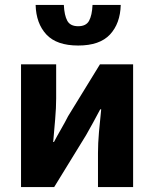

<svg xmlns="http://www.w3.org/2000/svg" viewBox="-20 -756 623 776"><path d="M65 0V-496H207V-358Q207 -321 203 -274.5Q199 -228 195 -182H198Q210 -205 227 -234.5Q244 -264 255 -286L384 -496H518V0H376V-138Q376 -176 380 -222Q384 -268 389 -314H385Q373 -291 356.5 -261Q340 -231 328 -210L199 0ZM296 -572Q209 -572 167.5 -616.5Q126 -661 124 -736H238Q240 -694 252 -672Q264 -650 296 -650Q328 -650 340 -672Q352 -694 354 -736H468Q466 -661 424.5 -616.5Q383 -572 296 -572Z"/></svg>

Font: TT Toshiba Sans
Style: Bold
Weight: 700
Designer: Paul D. Hunt
Foundry: Toshiba Corporation
Version: Version 2.020;PS 2.000;hotconv 1.0.86;makeotf.lib2.5.63406